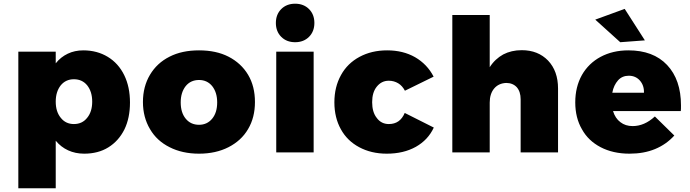

<svg xmlns="http://www.w3.org/2000/svg" viewBox="-20 -823 3726 1037"><path d="M562 -516C524 -539 480 -551 430 -551C399 -551 371 -545 346 -533C321 -521 299 -504 281 -481V-544H79V194H281V-63C300 -40 322 -23 348 -11C374 1 403 7 435 7C484 7 528 -4 565 -27C602 -50 631 -82 652 -124C672 -165 682 -214 682 -269C682 -325 672 -374 651 -417C630 -460 600 -493 562 -516ZM451 -187C433 -164 409 -153 379 -153C350 -153 326 -164 308 -187C290 -209 281 -238 281 -274C281 -310 290 -339 308 -362C326 -384 350 -395 379 -395C409 -395 433 -384 451 -362C469 -339 478 -310 478 -274C478 -238 469 -209 451 -187Z M1214 -517C1169 -540 1116 -551 1055 -551C994 -551 941 -540 896 -517C850 -494 815 -461 790 -419C765 -377 752 -328 752 -272C752 -217 765 -168 790 -126C815 -83 850 -51 896 -28C941 -5 994 7 1055 7C1116 7 1169 -5 1214 -28C1259 -51 1295 -83 1320 -126C1345 -168 1357 -217 1357 -272C1357 -328 1345 -377 1320 -419C1295 -461 1259 -494 1214 -517ZM983 -358C1001 -380 1025 -391 1055 -391C1084 -391 1108 -380 1126 -358C1144 -335 1153 -306 1153 -270C1153 -233 1144 -204 1126 -182C1108 -160 1084 -149 1055 -149C1025 -149 1001 -160 983 -182C965 -204 956 -233 956 -270C956 -306 965 -335 983 -358Z M1472 -544V0H1674V-544ZM1649 -774C1630 -793 1605 -803 1574 -803C1543 -803 1518 -793 1499 -774C1480 -755 1470 -730 1470 -699C1470 -668 1480 -643 1499 -624C1518 -605 1543 -595 1574 -595C1605 -595 1630 -605 1649 -624C1668 -643 1678 -668 1678 -699C1678 -730 1668 -755 1649 -774Z M2131 -373C2146 -364 2158 -350 2167 -333L2322 -409C2299 -454 2265 -489 2222 -514C2178 -539 2128 -551 2071 -551C2014 -551 1965 -539 1922 -516C1879 -493 1845 -460 1822 -418C1798 -375 1786 -326 1786 -270C1786 -215 1798 -166 1821 -125C1844 -83 1877 -51 1920 -28C1963 -5 2012 7 2069 7C2129 7 2181 -5 2226 -30C2270 -55 2302 -89 2323 -134L2166 -213C2149 -173 2121 -153 2080 -153C2053 -153 2031 -164 2015 -186C1998 -207 1990 -236 1990 -271C1990 -306 1998 -334 2015 -355C2032 -376 2053 -387 2080 -387C2099 -387 2116 -382 2131 -373Z M2940 -496C2904 -533 2857 -552 2798 -552C2760 -552 2727 -544 2698 -529C2669 -513 2644 -490 2625 -460V-742H2423V0H2625V-269C2625 -300 2633 -326 2649 -345C2665 -364 2687 -374 2714 -375C2738 -375 2757 -367 2771 -352C2785 -336 2792 -314 2792 -287V0H2994V-345C2994 -408 2976 -458 2940 -496Z M3583 -472C3533 -525 3463 -551 3374 -551C3317 -551 3267 -539 3224 -516C3181 -493 3147 -460 3123 -418C3099 -375 3087 -326 3087 -270C3087 -215 3099 -166 3123 -125C3146 -83 3180 -51 3224 -28C3268 -5 3320 7 3380 7C3431 7 3477 -1 3518 -18C3559 -35 3593 -59 3622 -91L3517 -194C3479 -159 3439 -142 3397 -142C3371 -142 3349 -149 3331 -163C3312 -177 3299 -197 3291 -223H3657C3658 -230 3658 -240 3658 -254C3658 -346 3633 -419 3583 -472ZM3436 -388C3451 -371 3459 -349 3458 -322H3287C3292 -350 3303 -372 3318 -389C3333 -406 3353 -414 3376 -414C3401 -414 3421 -405 3436 -388ZM3354 -775 3195 -717 3330 -595 3463 -605Z"/></svg>

Font: Argentum Sans ExtraBold
Style: Regular
Weight: 800
Designer: Julieta Ulanovsky
Foundry: Julieta Ulanovsky
Version: Version 5.001;February 15, 2019;FontCreator 11.5.0.2425 64-b